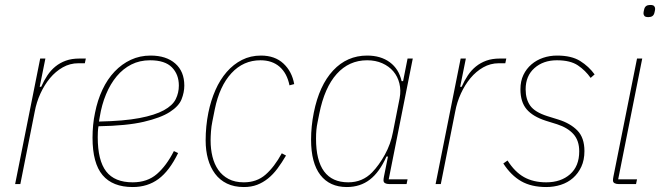

<svg xmlns="http://www.w3.org/2000/svg" viewBox="-20 -742 2661 774"><path d="M41 0 142 -506H163L140 -392H146Q157 -417 171 -438Q185 -459 203.5 -474Q222 -489 245.5 -497.5Q269 -506 300 -506H326L322 -487H296Q262 -487 233 -470.5Q204 -454 181.5 -427Q159 -400 143 -365Q127 -330 120 -292L62 0Z M515 12Q434 12 393.5 -36Q353 -84 353 -187Q353 -213 355.5 -238.5Q358 -264 363 -287Q373 -338 393 -380.5Q413 -423 442 -453.5Q471 -484 507.5 -501Q544 -518 587 -518Q650 -518 686.5 -486Q723 -454 723 -397Q723 -370 712 -342Q701 -314 664.5 -290.5Q628 -267 559.5 -251Q491 -235 377 -233Q375 -222 374.5 -209.5Q374 -197 374 -189Q374 -95 408 -51Q442 -7 515 -7Q574 -7 612.5 -40.5Q651 -74 681 -133L698 -125Q663 -53 619 -20.5Q575 12 515 12ZM585 -499Q543 -499 509.5 -482Q476 -465 450.5 -434.5Q425 -404 407.5 -362Q390 -320 382 -270L379 -252Q479 -254 542 -266Q605 -278 640.5 -297.5Q676 -317 688.5 -342.5Q701 -368 701 -397Q701 -442 673 -470.5Q645 -499 585 -499Z M963 12Q924 12 895 -2Q866 -16 847 -41.5Q828 -67 818.5 -101Q809 -135 809 -176Q809 -233 820 -288Q830 -337 848.5 -379Q867 -421 894 -452Q921 -483 955.5 -500.5Q990 -518 1032 -518Q1088 -518 1122.5 -486Q1157 -454 1166 -403L1147 -398Q1137 -447 1107 -473Q1077 -499 1030 -499Q961 -499 913 -447Q865 -395 846 -302L836 -252Q832 -233 830.5 -212Q829 -191 829 -176Q829 -141 836.5 -110.5Q844 -80 860 -57Q876 -34 901.5 -20.5Q927 -7 963 -7Q1015 -7 1050.5 -38Q1086 -69 1116 -124L1133 -115Q1116 -86 1098.5 -62.5Q1081 -39 1060.5 -22.5Q1040 -6 1016.5 3Q993 12 963 12Z M1549 0Q1539 0 1532.5 -3.5Q1526 -7 1526 -15Q1526 -21 1528 -31L1544 -111H1538Q1510 -48 1471 -18Q1432 12 1378 12Q1309 12 1271.5 -36.5Q1234 -85 1234 -179Q1234 -233 1245 -288Q1267 -398 1323 -458Q1379 -518 1460 -518Q1515 -518 1551.5 -491Q1588 -464 1599 -415H1605L1623 -506H1644L1547 -19H1623L1619 0ZM1384 -7Q1441 -7 1480 -47Q1508 -76 1531.5 -118.5Q1555 -161 1564 -209L1591 -346Q1597 -378 1590 -406Q1583 -434 1565.5 -454.5Q1548 -475 1521 -487Q1494 -499 1460 -499Q1387 -499 1337.5 -444Q1288 -389 1267 -283L1260 -248Q1257 -234 1255.5 -218.5Q1254 -203 1254 -183Q1254 -7 1384 -7Z M1736 0 1837 -506H1858L1835 -392H1841Q1852 -417 1866 -438Q1880 -459 1898.5 -474Q1917 -489 1940.5 -497.5Q1964 -506 1995 -506H2021L2017 -487H1991Q1957 -487 1928 -470.5Q1899 -454 1876.5 -427Q1854 -400 1838 -365Q1822 -330 1815 -292L1757 0Z M2182 12Q2122 12 2081 -11.5Q2040 -35 2009 -83L2026 -95Q2055 -49 2092.5 -28Q2130 -7 2182 -7Q2241 -7 2278 -39.5Q2315 -72 2315 -132Q2315 -175 2292 -201Q2269 -227 2226 -241L2181 -255Q2128 -272 2103 -301.5Q2078 -331 2078 -382Q2078 -415 2090 -440Q2102 -465 2122.5 -482.5Q2143 -500 2169.5 -509Q2196 -518 2226 -518Q2284 -518 2319 -496Q2354 -474 2377 -442L2361 -428Q2340 -458 2309.5 -478.5Q2279 -499 2225 -499Q2170 -499 2134.5 -467.5Q2099 -436 2099 -382Q2099 -342 2117.5 -316Q2136 -290 2186 -274L2231 -260Q2279 -245 2307.5 -216Q2336 -187 2336 -133Q2336 -97 2323.5 -70Q2311 -43 2290 -24.5Q2269 -6 2241 3Q2213 12 2182 12Z M2594 -673Q2582 -673 2578 -677.5Q2574 -682 2574 -689Q2574 -691 2575 -696.5Q2576 -702 2577 -705Q2581 -722 2601 -722Q2613 -722 2617 -717.5Q2621 -713 2621 -706Q2621 -704 2620 -698.5Q2619 -693 2618 -690Q2614 -673 2594 -673ZM2474 0Q2464 0 2457.5 -3.5Q2451 -7 2451 -15Q2451 -21 2453 -31L2548 -506H2569L2472 -19H2548L2544 0Z"/></svg>

Font: IBM Plex Sans Cond Thin
Style: Italic
Weight: 100
Width: 3
Italic angle: -11°
Designer: Mike Abbink, Paul van der Laan, Pieter van Rosmalen
Foundry: Bold Monday
Version: Version 1.3